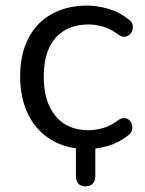

<svg xmlns="http://www.w3.org/2000/svg" viewBox="-20 -515 509 675"><path d="M280.5 140.1Q263.9 140.1 255.4 130.6Q246.9 121.1 246.9 104V-38.6H315.1V104Q315.1 121.1 306.1 130.6Q297.1 140.1 280.5 140.1ZM286.9 8.9Q214.1 8.9 161.1 -22.8Q108.1 -54.6 79.4 -112.1Q50.8 -169.5 50.8 -246.5Q50.8 -304.4 67 -350.4Q83.2 -396.3 113.8 -428.6Q144.4 -460.8 188.2 -478.1Q232 -495.3 286.9 -495.3Q322.5 -495.3 361.5 -483.9Q400.6 -472.5 433 -446.2Q443.2 -438.9 445.8 -429.1Q448.4 -419.3 445.6 -409.6Q442.9 -399.9 435.8 -393.4Q428.7 -386.8 418.4 -385.9Q408.1 -385 396.4 -393Q370.7 -412.9 343.7 -420.9Q316.7 -429 291.5 -429Q253.2 -429 224 -416.7Q194.7 -404.3 174.6 -381.1Q154.4 -357.9 144.1 -323.9Q133.8 -289.8 133.8 -245.5Q133.8 -157.7 174.8 -107.5Q215.9 -57.3 291.5 -57.3Q316.7 -57.3 343.5 -65.2Q370.2 -73 396.4 -92.9Q408.1 -100.9 418.2 -99.7Q428.2 -98.6 435.1 -92Q442 -85.5 444.2 -75.8Q446.5 -66.1 443.7 -56.3Q440.8 -46.5 431.1 -39.7Q399.2 -13.8 360.8 -2.4Q322.5 8.9 286.9 8.9Z"/></svg>

Font: Nunito ExtraLight
Style: Regular
Weight: 200
Designer: Vernon Adams
Foundry: Vernon Adams
Version: Version 3.602